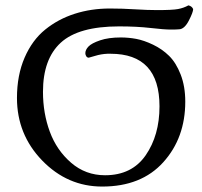

<svg xmlns="http://www.w3.org/2000/svg" viewBox="-20 -683 750 713"><path d="M378.9 -483.4Q355.5 -482.4 333.5 -475.6Q311.5 -468.8 309.6 -468.8Q303.7 -468.8 300.3 -474.1Q296.9 -479.5 296.9 -485.4Q296.9 -498 308.6 -510.3Q320.3 -522.5 351.6 -533.2Q382.8 -543.9 428.7 -543.9Q457 -543.9 485.8 -538.6Q514.6 -533.2 548.3 -517.1Q582 -501 607.9 -475.6Q633.8 -450.2 650.9 -406.2Q668 -362.3 668 -305.7Q668 -170.9 586.4 -80.6Q504.9 9.8 359.4 9.8Q230.5 9.8 136.7 -86.9Q43 -183.6 43 -319.3Q43 -403.3 71.3 -468.8Q99.6 -534.2 147.9 -573.2Q196.3 -612.3 257.3 -631.8Q318.4 -651.4 387.7 -651.4Q434.6 -651.4 481.4 -648.4Q528.3 -645.5 563.5 -645.5Q620.1 -645.5 641.1 -649.4Q662.1 -653.3 679.7 -663.1Q692.4 -660.2 697.3 -649.4Q697.3 -637.7 681.2 -606.4Q665 -575.2 645.5 -574.2Q634.8 -573.2 614.3 -573.2Q589.8 -573.2 539.1 -579.1Q488.3 -585 421.9 -585Q271.5 -585 205.6 -524.4Q139.6 -463.9 139.6 -341.8Q139.6 -262.7 165 -193.8Q190.4 -125 244.1 -78.6Q297.9 -32.2 370.1 -32.2Q469.7 -32.2 521 -106.4Q572.3 -180.7 572.3 -288.1Q572.3 -483.4 390.6 -483.4Z"/></svg>

Font: Crimson Text
Style: Regular
Weight: 400
Version: Version 0.13